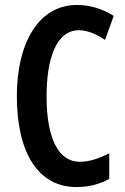

<svg xmlns="http://www.w3.org/2000/svg" viewBox="-20 -745 506 775"><path d="M299 -623C333 -623 369 -607 404 -584L439 -681C393 -709 345 -725 291 -725C132 -725 48 -566 48 -357C48 -124 137 10 288 10C339 10 381 -1 421 -23V-126C378 -105 341 -92 302 -92C215 -92 168 -188 168 -356C168 -504 205 -623 299 -623Z"/></svg>

Font: Noto Sans Gujarati ExtraCondensed SemiBold
Style: Regular
Weight: 600
Width: 2
Designer: Jelle Bosma - Monotype Design Team, Universal Thirst
Foundry: Monotype Imaging Inc.
Version: Version 2.106